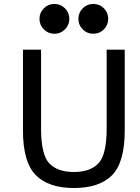

<svg xmlns="http://www.w3.org/2000/svg" viewBox="-20 -924 697 959"><path d="M349.1 15.1Q221.7 15.1 158.2 -49.8Q94.7 -114.7 94.7 -272.5V-675.8H185.1V-282.2Q185.1 -151.4 226.1 -108.2Q267.1 -64.9 349.1 -64.9Q430.7 -64.9 471.7 -108.2Q512.7 -151.4 512.7 -282.2V-675.8H603V-272.5Q603 -112.8 539.6 -48.8Q476.1 15.1 349.1 15.1ZM446.3 -755.4Q415 -755.4 393.3 -777.1Q371.6 -798.8 371.6 -830.1Q371.6 -860.8 393.3 -882.6Q415 -904.3 446.3 -904.3Q477.1 -904.3 498.8 -882.6Q520.5 -860.8 520.5 -830.1Q520.5 -798.8 498.8 -777.1Q477.1 -755.4 446.3 -755.4ZM252 -755.4Q220.7 -755.4 199 -777.1Q177.2 -798.8 177.2 -830.1Q177.2 -860.8 199 -882.6Q220.7 -904.3 252 -904.3Q282.7 -904.3 304.4 -882.6Q326.2 -860.8 326.2 -830.1Q326.2 -798.8 304.4 -777.1Q282.7 -755.4 252 -755.4Z"/></svg>

Font: Cadman
Style: Regular
Weight: 400
Designer: Paul James MIller
Foundry: High-Logic / Made with FontCreator
Version: Version 2.114;March 28, 2021;FontCreator 13.0.0.2683 64-bit